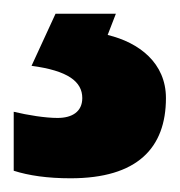

<svg xmlns="http://www.w3.org/2000/svg" viewBox="-37 -86 262 280"><path d="M205 57C205 6 166 -24 120 -35L132 -66H44L9 10C62 17 83 33 83 57C83 77 68 86 47 86C29 86 4 82 -17 77V163C5 170 32 174 66 174C163 174 205 130 205 57Z"/></svg>

Font: Noto Sans Malayalam UI SemiCondensed ExtraBold
Style: Regular
Weight: 800
Width: 4
Designer: Jelle Bosma - Monotype Design Team
Foundry: Monotype Imaging Inc.
Version: Version 2.104